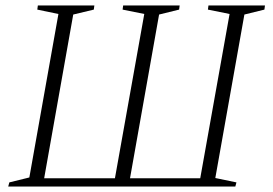

<svg xmlns="http://www.w3.org/2000/svg" viewBox="-20 -680 996 700"><path d="M324 -660 322 -645 247 -627 141 -30H399L506 -629L427 -645L429 -660H635L633 -645L560 -627L454 -30H710L817 -629L738 -645L740 -660H946L944 -645L871 -627L765 -31L842 -15L838 0H10L14 -15L87 -33L193 -629L116 -645L118 -660Z"/></svg>

Font: Spectral SC ExtraLight
Style: Italic
Weight: 275
Italic angle: -10°
Designer: Jean-Baptiste Levee
Foundry: Production Type
Version: Version 2.001